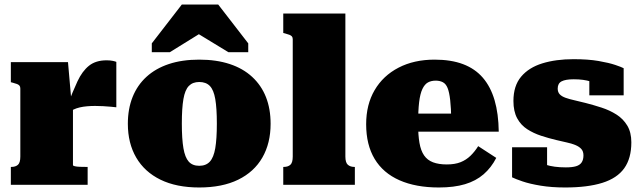

<svg xmlns="http://www.w3.org/2000/svg" viewBox="-20 -818 2840 850"><path d="M495 -544V-343Q487 -344 471 -345.5Q455 -347 436.5 -348Q418 -349 401 -349Q383 -349 365.5 -347.5Q348 -346 333 -342.5Q318 -339 305.5 -333Q293 -327 283 -317L278 -350Q302 -413 323 -458Q344 -503 374 -527Q404 -551 452 -551Q468 -551 479.5 -548.5Q491 -546 495 -544ZM28 0V-79H30Q49 -79 59.5 -88.5Q70 -98 70 -125V-426Q70 -434 66.5 -438.5Q63 -443 55.5 -446Q48 -449 36 -452L28 -454V-543H281L296 -372L303 -374V-87Q303 -84 311.5 -82Q320 -80 334 -79.5Q348 -79 364 -79H368V0Z M1178 -270Q1178 -184 1141.5 -120.5Q1105 -57 1034.5 -22.5Q964 12 862 12Q761 12 690.5 -22.5Q620 -57 583 -120.5Q546 -184 546 -270Q546 -336 567 -388.5Q588 -441 628.5 -478Q669 -515 727.5 -534.5Q786 -554 862 -554Q938 -554 997 -534.5Q1056 -515 1096.5 -477.5Q1137 -440 1157.5 -388Q1178 -336 1178 -270ZM785 -271Q785 -203 792 -162Q799 -121 815.5 -102.5Q832 -84 862 -84Q892 -84 909 -102.5Q926 -121 933 -162Q940 -203 940 -271Q940 -339 933 -379.5Q926 -420 909 -437.5Q892 -455 862 -455Q833 -455 816 -437.5Q799 -420 792 -379.5Q785 -339 785 -271ZM946 -798H785L652 -626V-587H732L908 -696H812L991 -587H1079V-626Z M1509 -758V-125Q1509 -98 1520 -88.5Q1531 -79 1549 -79H1551V0H1234V-79H1236Q1255 -79 1265.5 -88.5Q1276 -98 1276 -125V-644Q1276 -652 1272.5 -656.5Q1269 -661 1261 -664Q1253 -667 1242 -670L1234 -672V-758Z M1831 -269Q1831 -220 1837 -185.5Q1843 -151 1857.5 -130Q1872 -109 1897 -99.5Q1922 -90 1958 -90Q1994 -90 2019 -100Q2044 -110 2063 -128.5Q2082 -147 2097 -171L2177 -119Q2155 -76 2121 -46.5Q2087 -17 2038.5 -2.5Q1990 12 1923 12Q1821 12 1748.5 -20Q1676 -52 1638.5 -114.5Q1601 -177 1601 -268Q1601 -355 1638.5 -419Q1676 -483 1744.5 -518.5Q1813 -554 1904 -554Q1977 -554 2030 -534Q2083 -514 2117.5 -474Q2152 -434 2169.5 -374.5Q2187 -315 2188 -235H1775V-315H1996L1978 -283Q1977 -340 1973 -375Q1969 -410 1961.5 -428.5Q1954 -447 1940.5 -454Q1927 -461 1909 -461Q1889 -461 1874.5 -453Q1860 -445 1850 -424Q1840 -403 1835.5 -365.5Q1831 -328 1831 -269Z M2563 -130Q2563 -148 2553.5 -158.5Q2544 -169 2527 -176Q2510 -183 2488.5 -187.5Q2467 -192 2443 -198Q2409 -206 2375.5 -217Q2342 -228 2314 -246Q2286 -264 2269.5 -294.5Q2253 -325 2253 -371Q2253 -438 2287 -478.5Q2321 -519 2381 -537.5Q2441 -556 2519 -556Q2584 -556 2630 -548Q2676 -540 2704 -530.5Q2732 -521 2741 -516V-396H2589V-488Q2607 -490 2616 -485.5Q2625 -481 2626.5 -474Q2628 -467 2626 -459.5Q2624 -452 2621 -447Q2609 -453 2594 -457.5Q2579 -462 2561 -464.5Q2543 -467 2520 -467Q2484 -467 2466.5 -458Q2449 -449 2449 -426Q2449 -410 2458 -400.5Q2467 -391 2484 -385Q2501 -379 2523.5 -374Q2546 -369 2573 -362Q2608 -353 2643.5 -341.5Q2679 -330 2709 -311Q2739 -292 2757 -262Q2775 -232 2775 -188Q2775 -117 2743.5 -73Q2712 -29 2646.5 -8.5Q2581 12 2482 12Q2422 12 2373.5 4Q2325 -4 2293 -15Q2261 -26 2247 -33V-166H2402V-45Q2381 -51 2369 -62Q2357 -73 2353 -83.5Q2349 -94 2353 -99.5Q2357 -105 2368 -99Q2380 -94 2397 -88.5Q2414 -83 2436 -80Q2458 -77 2485 -77Q2513 -77 2530 -82Q2547 -87 2555 -99Q2563 -111 2563 -130Z"/></svg>

Font: Roboto Serif Black
Style: Regular
Weight: 900
Designer: Greg Gazdowicz
Foundry: Commercial Type
Version: Version 1.008